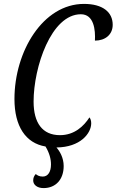

<svg xmlns="http://www.w3.org/2000/svg" viewBox="-20 -745 597 983"><path d="M203 218C266 218 306 173 306 105C306 63 286 29 269 10C391 9 447 -62 447 -114C447 -127 443 -138 438 -144C409 -99 361 -53 287 -53C197 -53 152 -116 152 -225C152 -401 242 -672 394 -672C461 -672 469 -592 466 -537C519 -537 557 -568 557 -618C557 -683 506 -725 410 -725C200 -725 54 -482 54 -238C54 -99 111 -12 213 5C233 38 241 69 241 97C241 134 226 159 199 159C182 159 171 153 163 146C154 156 150 166 150 179C150 200 169 218 203 218Z"/></svg>

Font: Noto Serif ExtraCondensed
Style: Italic
Weight: 400
Width: 2
Italic angle: -12°
Designer: Monotype Design Team
Foundry: Monotype Imaging Inc.
Version: Version 2.014